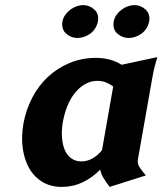

<svg xmlns="http://www.w3.org/2000/svg" viewBox="-20 -722 637 753"><path d="M521 -98Q518 -81 526.5 -67.5Q535 -54 552 -34L410 11Q395 -9 385.5 -24.5Q376 -40 373 -57Q342 -25 304 -7Q266 11 223 11Q178 11 145.5 -9Q113 -29 94 -63Q75 -97 69 -142Q63 -187 72 -238Q82 -292 106.5 -339Q131 -386 168 -420.5Q205 -455 253 -475Q301 -495 356 -495Q414 -495 457 -468L597 -498Q591 -478 586.5 -460.5Q582 -443 577 -415ZM299 -89Q322 -89 342.5 -100.5Q363 -112 380 -133L424 -383Q410 -393 395 -399Q380 -405 363 -405Q337 -405 314.5 -392.5Q292 -380 274.5 -358.5Q257 -337 245 -308Q233 -279 227 -246Q221 -213 223 -184Q225 -155 234 -134Q243 -113 259.5 -101Q276 -89 299 -89ZM225 -638Q228 -653 236.5 -664.5Q245 -676 256.5 -684.5Q268 -693 281 -697.5Q294 -702 306 -702Q331 -702 350 -684.5Q369 -667 364 -638Q361 -623 353 -610.5Q345 -598 334 -590Q323 -582 309.5 -577.5Q296 -573 284 -573Q259 -573 239.5 -590Q220 -607 225 -638ZM426 -638Q429 -653 437.5 -664.5Q446 -676 457.5 -684.5Q469 -693 482 -697.5Q495 -702 507 -702Q532 -702 551 -684.5Q570 -667 565 -638Q562 -623 554 -610.5Q546 -598 535 -590Q524 -582 510.5 -577.5Q497 -573 485 -573Q460 -573 440.5 -590Q421 -607 426 -638Z"/></svg>

Font: LT Museum
Style: Bold Italic
Weight: 700
Designer: Daniel Lyons
Foundry: LyonsType
Version: Version 1.011